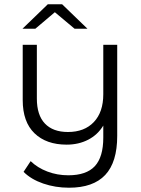

<svg xmlns="http://www.w3.org/2000/svg" viewBox="-20 -693 659 896"><path d="M527 -484V-59Q527 64 471 123.5Q415 183 302 183Q238 183 181.5 163.5Q125 144 90 109L123 59Q155 90 201 107.5Q247 125 299 125Q383 125 422.5 82.5Q462 40 462 -51V-107Q436 -64 391.5 -41Q347 -18 291 -18Q196 -18 141 -71Q86 -124 86 -226V-484H152V-233Q152 -156 189.5 -116.5Q227 -77 297 -77Q374 -77 418 -123.5Q462 -170 462 -253V-484ZM328 -559 236 -636 145 -559H85L203 -673H270L388 -559Z"/></svg>

Font: Montserrat Ace
Style: Regular
Weight: 400
Designer: Julieta Ulanovsky
Foundry: Julieta Ulanovsky
Version: Version 1